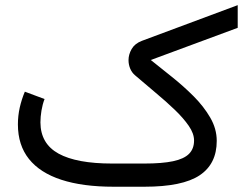

<svg xmlns="http://www.w3.org/2000/svg" viewBox="-20 -708 951 728"><path d="M527.3 -87.9H405.3Q270.5 -87.9 202.1 -125.5Q133.8 -163.1 133.3 -243.7Q133.3 -265.1 137.2 -288.6Q141.1 -312 148.9 -332.5L74.2 -360.4Q62 -331.5 54.9 -300.3Q47.9 -269 47.9 -236.3Q47.9 -157.7 89.8 -105.2Q131.8 -52.7 212.6 -26.4Q293.5 0 410.2 0H527.8Q671.9 0 736.8 -43.2Q801.8 -86.4 801.8 -173.8Q801.8 -219.7 777.1 -262.2Q752.4 -304.7 713.9 -343.3Q675.3 -381.8 632.1 -416.3Q588.9 -450.7 551.8 -480.5L881.3 -602.5V-688.5L518.1 -553.2Q491.2 -543 479.2 -522.2Q467.3 -501.5 467.3 -480Q467.3 -463.4 473.6 -448Q480 -432.6 492.2 -422.4Q531.2 -388.7 570.8 -355.7Q610.4 -322.8 643.1 -291.3Q675.8 -259.8 695.8 -230.7Q715.8 -201.7 715.8 -175.3Q715.8 -144 696.8 -124.8Q677.7 -105.5 636.2 -96.7Q594.7 -87.9 527.3 -87.9Z"/></svg>

Font: Vazir Variable Regular
Style: Regular
Weight: 400
Designer: Saber Rastikerdar
Foundry: Saber Rastikerdar
Version: Version 30.1.0